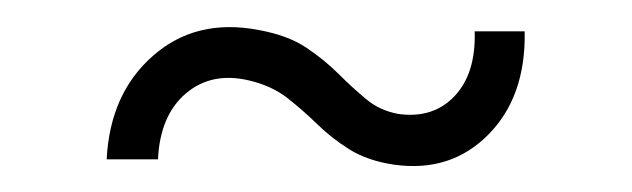

<svg xmlns="http://www.w3.org/2000/svg" viewBox="-20 -479 474 144"><path d="M275.5 -355.5Q255.5 -358.5 242 -367Q228.5 -375.5 217.8 -386Q207 -396.5 195.5 -405.5Q184 -414.5 167.5 -418.5Q139 -425.5 119.5 -409Q100 -392.5 98.5 -359.5H60Q62.5 -409 94.8 -437.2Q127 -465.5 174 -456.5Q196 -452.5 209.8 -443.2Q223.5 -434 234 -423.5Q244.5 -413 254.8 -404.5Q265 -396 279 -393.5Q305 -390 321 -407Q337 -424 336 -455.5H373.5Q374.5 -406.5 346.2 -378Q318 -349.5 275.5 -355.5Z"/></svg>

Font: Big Shoulders Thin
Style: Regular
Weight: 100
Version: Version 2.002